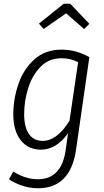

<svg xmlns="http://www.w3.org/2000/svg" viewBox="-20 -799 553 1025"><path d="M457 -494 386 0Q356 206 183 206Q141 206 100.5 193Q60 180 28 158L51 117Q117 158 182 158Q309 158 331 0L343 -87Q280 0 199 0Q130 0 90.5 -50.5Q51 -101 51 -189Q51 -270 78 -349.5Q105 -429 163 -481.5Q221 -534 308 -534Q350 -534 385.5 -524Q421 -514 457 -494ZM109 -190Q109 -120 134.5 -83.5Q160 -47 208 -47Q284 -47 351 -154L397 -467Q357 -488 308 -488Q241 -488 196.5 -442.5Q152 -397 130.5 -328.5Q109 -260 109 -190ZM213 -644 188 -673 320 -779H355L457 -672L429 -644L333 -728Z"/></svg>

Font: Fira Sans Condensed Light
Style: Italic
Weight: 300
Width: 3
Italic angle: -8°
Designer: Carrois Corporate & Edenspiekermann AG
Foundry: Carrois Corporate GbR & Edenspiekermann AG
Version: Version 4.203